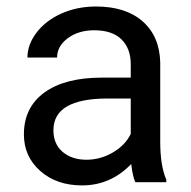

<svg xmlns="http://www.w3.org/2000/svg" viewBox="-20 -558 584 588"><path d="M394.5 0Q386.7 -15.6 381.8 -55.7Q318.8 9.8 231.4 9.8Q153.3 9.8 103.3 -34.4Q53.2 -78.6 53.2 -146.5Q53.2 -229 116 -274.7Q178.7 -320.3 292.5 -320.3H380.4V-361.8Q380.4 -409.2 352.1 -437.3Q323.7 -465.3 268.6 -465.3Q220.2 -465.3 187.5 -440.9Q154.8 -416.5 154.8 -381.8H64Q64 -421.4 92 -458.3Q120.1 -495.1 168.2 -516.6Q216.3 -538.1 273.9 -538.1Q365.2 -538.1 417 -492.4Q468.8 -446.8 470.7 -366.7V-123.5Q470.7 -50.8 489.3 -7.8V0ZM244.6 -68.8Q287.1 -68.8 325.2 -90.8Q363.3 -112.8 380.4 -147.9V-256.3H309.6Q143.6 -256.3 143.6 -159.2Q143.6 -116.7 171.9 -92.8Q200.2 -68.8 244.6 -68.8Z"/></svg>

Font: Roboto-o
Style: o-Regular
Weight: 400
Designer: Google
Version: Version 2.134; 2016; ttfautohint (v1.6)